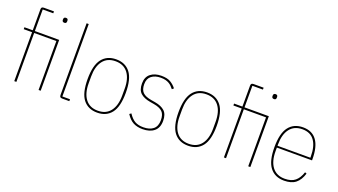

<svg xmlns="http://www.w3.org/2000/svg" viewBox="-63 -1262 3159 1796"><g transform="rotate(20 1517.0 -364.0)"><path d="M110 -487H27V-506H110V-713Q110 -728 116 -734Q122 -740 137 -740H236V-721H131V-506H373V0H352V-487H131V0H110ZM363 -673Q351 -673 346 -679Q341 -685 341 -693V-702Q341 -710 346 -716Q351 -722 363 -722Q375 -722 379.5 -716Q384 -710 384 -702V-693Q384 -685 379.5 -679Q375 -673 363 -673Z M588 0Q573 0 567 -6Q561 -12 561 -27V-740H582V-19H658V0Z M938 12Q847 12 797.5 -51.5Q748 -115 748 -253Q748 -391 797.5 -454.5Q847 -518 938 -518Q1029 -518 1078.5 -454.5Q1128 -391 1128 -253Q1128 -115 1078.5 -51.5Q1029 12 938 12ZM938 -7Q1019 -7 1062 -63Q1105 -119 1105 -219V-287Q1105 -387 1062 -443Q1019 -499 938 -499Q857 -499 814 -443Q771 -387 771 -287V-219Q771 -119 814 -63Q857 -7 938 -7Z M1390 12Q1336 12 1297 -8.5Q1258 -29 1226 -79L1243 -91Q1274 -44 1307.5 -25.5Q1341 -7 1390 -7Q1454 -7 1489 -36Q1524 -65 1524 -125Q1524 -182 1497 -208.5Q1470 -235 1412 -245L1371 -252Q1307 -263 1273.5 -293.5Q1240 -324 1240 -389Q1240 -453 1281 -485.5Q1322 -518 1388 -518Q1447 -518 1480.5 -497.5Q1514 -477 1537 -447L1521 -433Q1510 -447 1498 -459Q1486 -471 1470.5 -480Q1455 -489 1435 -494Q1415 -499 1389 -499Q1332 -499 1297 -472Q1262 -445 1262 -390Q1262 -335 1288.5 -308.5Q1315 -282 1375 -272L1416 -265Q1479 -254 1512.5 -223Q1546 -192 1546 -126Q1546 -57 1504 -22.5Q1462 12 1390 12Z M1843 12Q1752 12 1702.5 -51.5Q1653 -115 1653 -253Q1653 -391 1702.5 -454.5Q1752 -518 1843 -518Q1934 -518 1983.5 -454.5Q2033 -391 2033 -253Q2033 -115 1983.5 -51.5Q1934 12 1843 12ZM1843 -7Q1924 -7 1967 -63Q2010 -119 2010 -219V-287Q2010 -387 1967 -443Q1924 -499 1843 -499Q1762 -499 1719 -443Q1676 -387 1676 -287V-219Q1676 -119 1719 -63Q1762 -7 1843 -7Z M2197 -487H2114V-506H2197V-713Q2197 -728 2203 -734Q2209 -740 2224 -740H2323V-721H2218V-506H2460V0H2439V-487H2218V0H2197ZM2450 -673Q2438 -673 2433 -679Q2428 -685 2428 -693V-702Q2428 -710 2433 -716Q2438 -722 2450 -722Q2462 -722 2466.5 -716Q2471 -710 2471 -702V-693Q2471 -685 2466.5 -679Q2462 -673 2450 -673Z M2798 12Q2707 12 2657.5 -51.5Q2608 -115 2608 -253Q2608 -391 2657.5 -454.5Q2707 -518 2798 -518Q2889 -518 2935 -454.5Q2981 -391 2981 -266V-256H2631V-219Q2631 -119 2674 -63Q2717 -7 2798 -7Q2864 -7 2901 -37.5Q2938 -68 2958 -129L2975 -122Q2955 -55 2913.5 -21.5Q2872 12 2798 12ZM2798 -499Q2717 -499 2674 -443Q2631 -387 2631 -287V-274H2958V-287Q2958 -387 2918.5 -443Q2879 -499 2798 -499Z"/></g></svg>

Font: IBM Plex Sans Cond Thin
Style: Regular
Weight: 100
Width: 3
Designer: Mike Abbink, Paul van der Laan, Pieter van Rosmalen
Foundry: Bold Monday
Version: Version 1.3